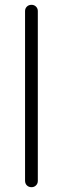

<svg xmlns="http://www.w3.org/2000/svg" viewBox="-20 -748 261 797"><path d="M84 2V-702Q84 -713 91.5 -720.5Q99 -728 111 -728Q122 -728 129.5 -720.5Q137 -713 137 -702V3Q137 14 129.5 21.5Q122 29 111 29Q99 29 91.5 21.5Q84 14 84 2Z"/></svg>

Font: Higure Gothic
Style: Regular
Weight: 400
Designer: Yoshimichi Ohira
Foundry: Positype
Version: Version 1.000